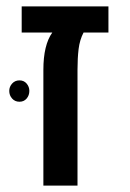

<svg xmlns="http://www.w3.org/2000/svg" viewBox="-20 -582 407 602"><path d="M9 0ZM116 -363Q116 -441 144 -480H48V-562H320V-480H242Q230 -457 226.5 -428.5Q223 -400 223 -363V0H116ZM72 -297Q72 -283 63.5 -273Q55 -263 41 -263Q27 -263 18 -273Q9 -283 9 -297Q9 -310 18 -320Q27 -330 41 -330Q55 -330 63.5 -320Q72 -310 72 -297Z"/></svg>

Font: Assistant SemiBold
Style: Regular
Weight: 600
Designer: Hebrew By Ben Nathan, Latin by Paul Hunt
Version: Version 2.001; ttfautohint (v1.6)